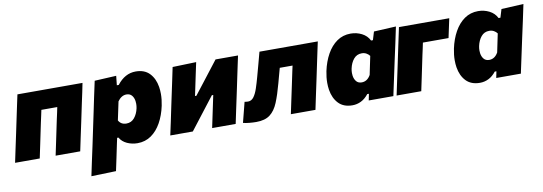

<svg xmlns="http://www.w3.org/2000/svg" viewBox="-62 -876 4055 1434"><g transform="rotate(-10 1965.5 -159.5)"><path d="M-7 0Q4 -52.5 14.5 -102Q25 -151.5 38.5 -214.5L49 -264.5Q60 -317 68.5 -357.2Q77 -397.5 84.2 -431.5Q91.5 -465.5 99 -500.5H592.5Q585.5 -465.5 578.5 -431.5Q571 -397.5 562.5 -357.2Q554 -317 543 -264.5L532.5 -214.5Q519 -151.5 508.5 -102Q498 -52.5 487 0H300.5Q311.5 -52.5 322 -102Q332.5 -151.5 345.5 -214.5L356 -264.5Q362 -291 366.8 -313.5Q371.5 -336 375.5 -355.5H255Q251 -336 246.2 -313.8Q241.5 -291.5 235.5 -265L225 -215Q212 -151.5 201.5 -102Q191 -52.5 180 0Z M537 197.5Q548 144.5 559.2 92.2Q570.5 40 584 -22.5L635 -264.5Q646.5 -321 659 -379.5Q671.5 -438 685 -500.5L849.5 -509L842 -438.5H856.5Q916 -515.5 997.5 -515.5Q1064.5 -515.5 1102.5 -475.8Q1140.5 -436 1151 -371Q1155 -345 1155 -317.5Q1155 -275.5 1145.5 -230Q1130.5 -159 1099.8 -103.8Q1069 -48.5 1023.8 -17Q978.5 14.5 920 14.5Q878.5 14.5 841.5 -2.2Q804.5 -19 786 -51.5H776L767.5 -12Q756 42.5 746 91Q736 139.5 724.5 192ZM863.5 -144.5Q901 -144.5 924.5 -173Q948 -201.5 957 -243.5Q960.5 -260.5 960.5 -277Q960.5 -288 959 -298.5Q955 -325 940.5 -341.8Q926 -358.5 900 -358.5Q880.5 -358.5 863.5 -347.8Q846.5 -337 833.5 -318L804 -178.5Q822.5 -144.5 863.5 -144.5Z M1170 0Q1181.5 -52.5 1192 -102Q1202 -151 1215.5 -214.5L1226 -264Q1243 -343 1254 -395.5Q1265 -448 1276 -500.5L1455.5 -506Q1445.5 -459.5 1436 -414.5Q1426.5 -369.5 1412.5 -302.5L1403 -258H1413.5L1497 -365.5Q1548.5 -431.5 1601.5 -500.5H1772Q1764.5 -465.5 1757.2 -431.5Q1750 -397.5 1741.5 -357.2Q1733 -317 1722 -264L1711.5 -214.5Q1698 -151.5 1687.5 -102Q1677 -52 1666 0H1487.5Q1498 -49.5 1507.5 -95Q1517 -140 1529 -197L1538.5 -242H1528L1448 -138.5Q1421.5 -104 1394.5 -69.2Q1367.5 -34.5 1341 0Z M1820.5 12.5Q1796 12.5 1768.2 9.8Q1740.5 7 1721 2L1760 -151Q1767.5 -150 1774.8 -149.2Q1782 -148.5 1786.5 -148.5Q1812.5 -148.5 1830 -172.2Q1847.5 -196 1860.2 -234.5Q1873 -273 1885 -317Q1898 -365.5 1911 -412.5Q1923.5 -459.5 1934.5 -500.5H2377Q2369.5 -465.5 2362.2 -431.5Q2355 -397.5 2346.5 -357.2Q2338 -317 2327 -264.5L2316.5 -214.5Q2303 -151.5 2292.5 -102Q2282 -52.5 2271 0H2084.5Q2095.5 -52.5 2106 -102Q2116.5 -151.5 2130 -214.5L2140.5 -264.5Q2146 -291 2150.8 -313.5Q2155.5 -336 2160 -355.5H2063Q2055 -326 2047 -297Q2039 -268 2032.5 -243.5Q2010 -159.5 1986.5 -102.5Q1963 -45.5 1925 -16.5Q1887 12.5 1820.5 12.5Z M2675 0Q2676.5 -6 2677.5 -12L2685 -49H2672.5Q2646.5 -16 2615.5 -0.8Q2584.5 14.5 2550 14.5Q2483 14.5 2445 -25.2Q2407 -65 2396.5 -130Q2392.5 -156 2392.5 -183Q2392.5 -225 2402 -271Q2417 -341.5 2447.8 -396.8Q2478.5 -452 2523.8 -483.8Q2569 -515.5 2628 -515.5Q2672.5 -515.5 2711.8 -495.8Q2751 -476 2770 -438H2784L2803 -500.5L2971 -509Q2957.5 -446 2945 -386Q2932 -325.5 2918.5 -264.5L2866.5 -22Q2864 -11 2862 0ZM2647.5 -142Q2690 -142 2715 -186.5L2744 -326Q2734.5 -339 2719.2 -347.5Q2704 -356 2684 -356Q2646.5 -356 2623 -327.8Q2599.5 -299.5 2590.5 -257Q2587 -240 2587 -223.5Q2587 -213 2588.5 -202.5Q2592.5 -176 2607 -159Q2621.5 -142 2647.5 -142Z M2886.5 0Q2897.5 -52.5 2908 -102Q2918.5 -151.5 2932 -214.5L2942.5 -264.5Q2953.5 -317 2962 -357.2Q2970.5 -397.5 2977.8 -431.5Q2985 -465.5 2992.5 -500.5H3374L3343 -355.5H3148.5Q3144.5 -336 3139.8 -313.5Q3135 -291 3129 -264.5L3118.5 -214.5Q3105.5 -151.5 3095 -102Q3084.5 -52.5 3073.5 0Z M3642 0Q3643.5 -6 3644.5 -12L3652 -49H3639.5Q3613.5 -16 3582.5 -0.8Q3551.5 14.5 3517 14.5Q3450 14.5 3412 -25.2Q3374 -65 3363.5 -130Q3359.5 -156 3359.5 -183Q3359.5 -225 3369 -271Q3384 -341.5 3414.8 -396.8Q3445.5 -452 3490.8 -483.8Q3536 -515.5 3595 -515.5Q3639.5 -515.5 3678.8 -495.8Q3718 -476 3737 -438H3751L3770 -500.5L3938 -509Q3924.5 -446 3912 -386Q3899 -325.5 3885.5 -264.5L3833.5 -22Q3831 -11 3829 0ZM3614.5 -142Q3657 -142 3682 -186.5L3711 -326Q3701.5 -339 3686.2 -347.5Q3671 -356 3651 -356Q3613.5 -356 3590 -327.8Q3566.5 -299.5 3557.5 -257Q3554 -240 3554 -223.5Q3554 -213 3555.5 -202.5Q3559.5 -176 3574 -159Q3588.5 -142 3614.5 -142Z"/></g></svg>

Font: Heraclito ExtraBold
Style: Italic
Weight: 800
Italic angle: -12°
Designer: Kostas Bartsokas (font) & Cristiano Sobral (main changes)
Foundry: Kostas Bartsokas (font) & Cristiano Sobral (main changes)
Version: Version 1.00;July 8, 2020;FontCreator 13.0.0.2655 64-bit